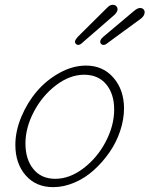

<svg xmlns="http://www.w3.org/2000/svg" viewBox="-20 -770 622 799"><path d="M305.2 -583Q300.3 -583 296.1 -586.9Q292 -590.8 292 -596.2Q292 -603.5 304.2 -617.2L424.8 -736.8Q436.5 -750 449.2 -750Q458.5 -750 463.9 -744.4Q469.2 -738.8 469.2 -731Q469.2 -721.2 456.1 -708L326.2 -595.2Q314 -583 305.2 -583ZM411.1 -583Q404.8 -583 400.9 -586.9Q397 -590.8 397 -596.2Q397 -606 410.2 -617.2L536.1 -723.1Q551.8 -736.8 563 -736.8Q571.3 -736.8 576.7 -731.7Q582 -726.6 582 -719.2Q582 -705.1 566.9 -692.9L430.2 -592.8Q418.9 -583 411.1 -583ZM201.2 8.8Q129.4 8.8 86.7 -40.5Q43.9 -89.8 43.9 -167Q43.9 -224.1 68.8 -283.9Q93.8 -343.8 134 -390.6Q174.3 -437.5 228.8 -467.3Q283.2 -497.1 337.9 -497.1Q408.7 -497.1 452.4 -446.3Q496.1 -395.5 496.1 -318.8Q496.1 -273.4 480.2 -225.6Q464.4 -177.7 435.8 -136.5Q407.2 -95.2 370.8 -62.3Q334.5 -29.3 290 -10.3Q245.6 8.8 201.2 8.8ZM210 -25.9Q270 -25.9 327.6 -69.8Q385.3 -113.8 420.2 -180.9Q455.1 -248 455.1 -314Q455.1 -379.4 421.9 -419.2Q388.7 -459 330.1 -459Q270.5 -459 213.1 -415.3Q155.8 -371.6 120.8 -304.9Q85.9 -238.3 85.9 -172.9Q85.9 -106.9 118.9 -66.4Q151.9 -25.9 210 -25.9Z"/></svg>

Font: Comic Neue Light
Style: Italic
Weight: 300
Italic angle: -12°
Designer: Craig Rozynski
Foundry: Craig Rozynski
Version: Version 2.003;hotconv 1.0.109;makeotfexe 2.5.65596